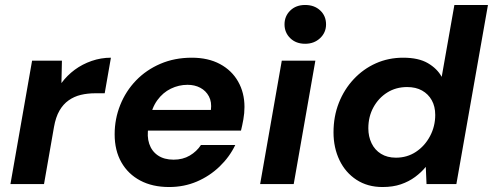

<svg xmlns="http://www.w3.org/2000/svg" viewBox="-20 -740 1982 772"><path d="M22 0 109 -496H229L227 -406Q250 -437 280.5 -459.5Q311 -482 348.5 -495Q386 -508 426 -508L401 -365H364Q332 -365 305 -358.5Q278 -352 256 -336.5Q234 -321 219 -295Q204 -269 197 -229L157 0Z M660 12Q593 12 544 -14Q495 -40 468 -87.5Q441 -135 441 -200Q441 -262 463.5 -318Q486 -374 527 -416.5Q568 -459 625 -483.5Q682 -508 751 -508Q817 -508 864.5 -482.5Q912 -457 937.5 -412Q963 -367 963 -310Q963 -285 958.5 -260Q954 -235 949 -215H538L552 -298H828Q832 -330 820 -352.5Q808 -375 785.5 -387Q763 -399 734 -399Q699 -399 667 -383.5Q635 -368 612.5 -337Q590 -306 582 -259L577 -230Q570 -192 580 -162Q590 -132 615 -115Q640 -98 678 -98Q715 -98 743 -114.5Q771 -131 788 -157H926Q903 -109 863 -70.5Q823 -32 771.5 -10Q720 12 660 12Z M1026 0 1113 -496H1248L1161 0ZM1207 -564Q1170 -564 1147 -586.5Q1124 -609 1124 -642Q1124 -675 1147 -697.5Q1170 -720 1207 -720Q1244 -720 1267.5 -698Q1291 -676 1291 -642Q1291 -609 1267 -586.5Q1243 -564 1207 -564Z M1518 12Q1458 12 1413.5 -17Q1369 -46 1345 -96Q1321 -146 1321 -208Q1321 -272 1342.5 -326.5Q1364 -381 1402.5 -422Q1441 -463 1491.5 -485.5Q1542 -508 1601 -508Q1663 -508 1700.5 -486Q1738 -464 1756 -431L1807 -720H1942L1815 0H1695L1692 -69Q1674 -47 1649 -28.5Q1624 -10 1592 1Q1560 12 1518 12ZM1572 -106Q1617 -106 1652.5 -129.5Q1688 -153 1709 -192.5Q1730 -232 1730 -278Q1730 -312 1716 -337Q1702 -362 1677 -376Q1652 -390 1617 -390Q1572 -390 1537 -368Q1502 -346 1481.5 -308.5Q1461 -271 1461 -224Q1461 -191 1474 -164Q1487 -137 1512 -121.5Q1537 -106 1572 -106Z"/></svg>

Font: DM Sans 24pt
Style: Bold Italic
Weight: 700
Italic angle: -10°
Designer: Colophon Foundry, Jonny Pinhorn
Foundry: Colophon Foundry
Version: Version 4.004;gftools[0.9.30]